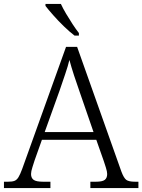

<svg xmlns="http://www.w3.org/2000/svg" viewBox="-22 -951 720 971"><path d="M-2 0V-32H19Q40 -32 51.5 -36.5Q63 -41 71.5 -55Q80 -69 90 -96L312 -714H368L592 -83Q604 -51 616.5 -41.5Q629 -32 661 -32H678V0H435V-32H463Q496 -32 508 -41.5Q520 -51 520 -71Q520 -83 513.5 -103.5Q507 -124 503 -136L465 -244H190L153 -140Q149 -127 142 -105.5Q135 -84 135 -71Q135 -51 148 -41.5Q161 -32 196 -32H233V0ZM204 -283H451L382 -483Q367 -525 352.5 -569.5Q338 -614 329 -648Q322 -618 307.5 -575.5Q293 -533 279 -492ZM355 -771Q331 -789 301.5 -817.5Q272 -846 246.5 -875Q221 -904 208 -921V-931H286Q296 -909 312 -882Q328 -855 345 -829Q362 -803 377 -784V-771Z"/></svg>

Font: Noto Serif Gurmukhi Light
Style: Regular
Weight: 300
Designer: Vaibhav Singh and the Monotype Design Team
Foundry: Monotype Imaging Inc.
Version: Version 2.004; ttfautohint (v1.8.4.7-5d5b)